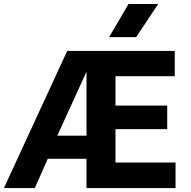

<svg xmlns="http://www.w3.org/2000/svg" viewBox="-54 -960 976 980"><path d="M-34 0 289 -700H838V-571H535.5V-421H799.5V-301H535.5V-130.5H842V0H387.5V-149.5H190L123.5 0ZM238.5 -267.5H387.5V-594ZM503 -770.5 602 -939.5H753.5L641 -770.5Z"/></svg>

Font: Geologica Cursive SemiBold
Style: Regular
Weight: 600
Designer: Sindre Bremnes, Frode Helland
Foundry: Monokrom Skriftforlag AS
Version: Version 1.010;gftools[0.9.28]